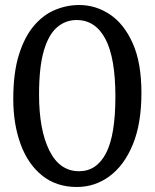

<svg xmlns="http://www.w3.org/2000/svg" viewBox="-20 -734 618 767"><path d="M287 13Q205 13 148 -33Q91 -79 62 -159Q33 -239 33 -339Q33 -443 55.5 -515Q78 -587 115.5 -631Q153 -675 200 -694.5Q247 -714 296 -714Q363 -714 419.5 -676Q476 -638 510.5 -560.5Q545 -483 545 -363Q545 -240 510.5 -156.5Q476 -73 417.5 -30Q359 13 287 13ZM296 -50Q366 -50 403.5 -122Q441 -194 441 -348Q441 -503 401 -578.5Q361 -654 286 -654Q242 -654 208 -625Q174 -596 155 -531Q136 -466 136 -356Q136 -216 177 -133Q218 -50 296 -50Z"/></svg>

Font: Text Regular
Style: Regular
Weight: 400
Designer: Latin by Veronika Burian and Jose Scaglione. Greek by Irene Vlachou. Cyrillic by Vera Evstafieva.
Foundry: TypeTogether
Version: Version 3.002